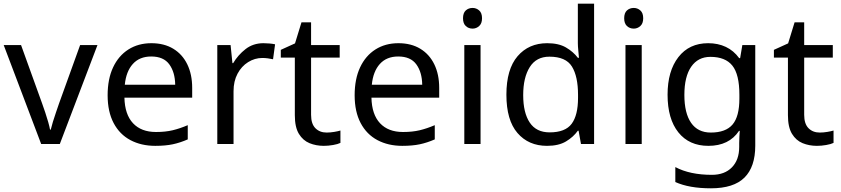

<svg xmlns="http://www.w3.org/2000/svg" viewBox="-20 -780 4557 1040"><path d="M203 0 0 -536H94L208 -220Q216 -198 225 -171Q234 -144 241 -119.5Q248 -95 251 -78H255Q259 -95 266.5 -120Q274 -145 283.5 -172Q293 -199 300 -220L414 -536H508L304 0Z M800 -546Q869 -546 918.5 -516Q968 -486 994.5 -431.5Q1021 -377 1021 -304V-251H654Q656 -160 700.5 -112.5Q745 -65 825 -65Q876 -65 915.5 -74.5Q955 -84 997 -102V-25Q956 -7 916 1.5Q876 10 821 10Q745 10 686.5 -21Q628 -52 595.5 -113.5Q563 -175 563 -264Q563 -352 592.5 -415Q622 -478 675.5 -512Q729 -546 800 -546ZM799 -474Q736 -474 699.5 -433.5Q663 -393 656 -321H929Q928 -389 897 -431.5Q866 -474 799 -474Z M1407 -546Q1422 -546 1439.5 -544.5Q1457 -543 1470 -540L1459 -459Q1446 -462 1430.5 -464Q1415 -466 1401 -466Q1360 -466 1324 -443.5Q1288 -421 1266.5 -380.5Q1245 -340 1245 -286V0H1157V-536H1229L1239 -438H1243Q1269 -482 1310 -514Q1351 -546 1407 -546Z M1749 -62Q1769 -62 1790 -65.5Q1811 -69 1824 -73V-6Q1810 1 1784 5.5Q1758 10 1734 10Q1692 10 1656.5 -4.5Q1621 -19 1599 -55Q1577 -91 1577 -156V-468H1501V-510L1578 -545L1613 -659H1665V-536H1820V-468H1665V-158Q1665 -109 1688.5 -85.5Q1712 -62 1749 -62Z M2138 -546Q2207 -546 2256.5 -516Q2306 -486 2332.5 -431.5Q2359 -377 2359 -304V-251H1992Q1994 -160 2038.5 -112.5Q2083 -65 2163 -65Q2214 -65 2253.5 -74.5Q2293 -84 2335 -102V-25Q2294 -7 2254 1.5Q2214 10 2159 10Q2083 10 2024.5 -21Q1966 -52 1933.5 -113.5Q1901 -175 1901 -264Q1901 -352 1930.5 -415Q1960 -478 2013.5 -512Q2067 -546 2138 -546ZM2137 -474Q2074 -474 2037.5 -433.5Q2001 -393 1994 -321H2267Q2266 -389 2235 -431.5Q2204 -474 2137 -474Z M2540 -737Q2560 -737 2575.5 -723.5Q2591 -710 2591 -681Q2591 -653 2575.5 -639Q2560 -625 2540 -625Q2518 -625 2503 -639Q2488 -653 2488 -681Q2488 -710 2503 -723.5Q2518 -737 2540 -737ZM2583 -536V0H2495V-536Z M2943 10Q2843 10 2783 -59.5Q2723 -129 2723 -267Q2723 -405 2783.5 -475.5Q2844 -546 2944 -546Q3006 -546 3045.5 -523Q3085 -500 3110 -467H3116Q3115 -480 3112.5 -505.5Q3110 -531 3110 -546V-760H3198V0H3127L3114 -72H3110Q3086 -38 3046 -14Q3006 10 2943 10ZM2957 -63Q3042 -63 3076.5 -109.5Q3111 -156 3111 -250V-266Q3111 -366 3078 -419.5Q3045 -473 2956 -473Q2885 -473 2849.5 -416.5Q2814 -360 2814 -265Q2814 -169 2849.5 -116Q2885 -63 2957 -63Z M3413 -737Q3433 -737 3448.5 -723.5Q3464 -710 3464 -681Q3464 -653 3448.5 -639Q3433 -625 3413 -625Q3391 -625 3376 -639Q3361 -653 3361 -681Q3361 -710 3376 -723.5Q3391 -737 3413 -737ZM3456 -536V0H3368V-536Z M3816 -546Q3869 -546 3911.5 -526Q3954 -506 3984 -465H3989L4001 -536H4071V9Q4071 124 4012.5 182Q3954 240 3831 240Q3713 240 3638 206V125Q3717 167 3836 167Q3905 167 3944.5 126.5Q3984 86 3984 16V-5Q3984 -17 3985 -39.5Q3986 -62 3987 -71H3983Q3929 10 3817 10Q3713 10 3654.5 -63Q3596 -136 3596 -267Q3596 -395 3654.5 -470.5Q3713 -546 3816 -546ZM3828 -472Q3761 -472 3724 -418.5Q3687 -365 3687 -266Q3687 -167 3723.5 -114.5Q3760 -62 3830 -62Q3911 -62 3948 -105.5Q3985 -149 3985 -246V-267Q3985 -377 3947 -424.5Q3909 -472 3828 -472Z M4420 -62Q4440 -62 4461 -65.5Q4482 -69 4495 -73V-6Q4481 1 4455 5.5Q4429 10 4405 10Q4363 10 4327.5 -4.5Q4292 -19 4270 -55Q4248 -91 4248 -156V-468H4172V-510L4249 -545L4284 -659H4336V-536H4491V-468H4336V-158Q4336 -109 4359.5 -85.5Q4383 -62 4420 -62Z"/></svg>

Font: Noto Sans Elymaic
Style: Regular
Weight: 400
Designer: Morgane Pierson
Foundry: Google LLC
Version: Version 1.002; ttfautohint (v1.8.4.7-5d5b)